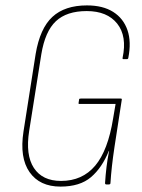

<svg xmlns="http://www.w3.org/2000/svg" viewBox="-20 -683 527 711"><path d="M204 8Q127 8 89.5 -45.5Q52 -99 67 -196L112 -483Q128 -578 174 -620.5Q220 -663 302 -663Q361 -663 399 -639Q437 -615 452 -571.5Q467 -528 455 -468Q454 -464 450 -464H437Q433 -464 434 -469Q451 -549 414 -595.5Q377 -642 301 -642Q227 -642 187 -604.5Q147 -567 133 -482L88 -198Q74 -109 105.5 -61Q137 -13 206 -13Q285 -13 332.5 -69.5Q380 -126 399 -245L408 -298H274Q270 -298 271 -302L273 -315Q273 -318 279 -318H427Q432 -318 431 -314L404 -139Q398 -99 394.5 -67.5Q391 -36 389 -5Q389 0 383 0H374Q369 0 369 -5Q371 -36 374.5 -65Q378 -94 384 -124H383Q358 -62 317 -27Q276 8 204 8Z"/></svg>

Font: Sofia Sans Condensed Thin
Style: Italic
Weight: 250
Italic angle: -9°
Version: Version 4.100